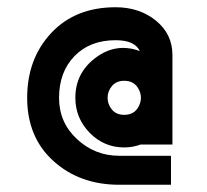

<svg xmlns="http://www.w3.org/2000/svg" viewBox="-20 -510 571 530"><path d="M323 -193Q351 -193 363 -216.5Q375 -240 363 -263.5Q351 -287 323 -287Q301 -287 289 -272.5Q277 -258 277 -240Q277 -222 289 -207.5Q301 -193 323 -193ZM456 -358V-111H368Q346 -103 323 -103Q267 -103 227.5 -143.5Q188 -184 188 -240Q188 -309 244.5 -351Q301 -393 366 -369Q352 -399 299 -399Q228 -399 185.5 -355Q143 -311 143 -240Q143 -172 192.5 -126Q242 -80 309 -80H452V0H309Q200 0 127.5 -65.5Q55 -131 55 -240Q55 -348 121.5 -419Q188 -490 299 -490Q365 -490 410.5 -453Q456 -416 456 -358Z"/></svg>

Font: Puffins on Iceburgs(2)
Style: on-Iceburgs-Bold
Weight: 700
Version: Version 1.0